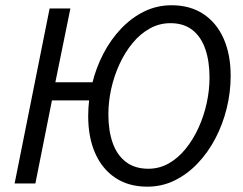

<svg xmlns="http://www.w3.org/2000/svg" viewBox="-20 -688 912 720"><path d="M34.8 0 166.1 -656.3H244L187.6 -379.5H376.6L363.7 -311.5H174.8L112.7 0ZM532.2 12Q462.7 12 413 -20.9Q363.3 -53.8 337 -113.3Q310.7 -172.8 310.7 -252.7Q310.7 -314.1 325.6 -374.4Q340.4 -434.8 368.1 -487.6Q395.8 -540.5 434.7 -581.2Q473.5 -621.8 521 -645.1Q568.5 -668.3 623.6 -668.3Q693 -668.3 742.7 -635.4Q792.4 -602.5 818.7 -543Q845 -483.5 845 -403.6Q845 -342.2 830.2 -281.9Q815.3 -221.5 787.6 -168.7Q759.9 -115.9 721.1 -75.2Q682.2 -34.5 634.7 -11.2Q587.2 12 532.2 12ZM536.4 -55.2Q577.3 -55.2 612.6 -75.1Q647.9 -95 676.1 -129.8Q704.3 -164.7 724.4 -208.7Q744.5 -252.7 755.1 -301.2Q765.7 -349.7 765.7 -397.4Q765.7 -458.4 749.8 -504.3Q734 -550.1 701.4 -575.6Q668.9 -601.1 619.3 -601.1Q577.6 -601.1 541.8 -581.2Q506 -561.3 477.2 -526.5Q448.5 -491.7 428.2 -447.6Q407.9 -403.6 397.1 -355.1Q386.4 -306.6 386.4 -258.9Q386.4 -197.9 402.6 -152Q418.8 -106.2 452.3 -80.7Q485.7 -55.2 536.4 -55.2Z"/></svg>

Font: Source Sans Variable
Style: Italic
Weight: 200
Italic angle: -11°
Designer: Paul D. Hunt
Foundry: Adobe Systems Incorporated
Version: Version 3.006;hotconv 1.0.111;makeotfexe 2.5.65597